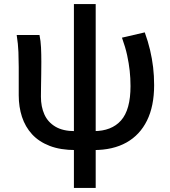

<svg xmlns="http://www.w3.org/2000/svg" viewBox="-20 -723 837 943"><path d="M351 14Q277 14 224 -6.5Q171 -27 137.5 -63.5Q104 -100 88 -149Q72 -198 72 -255V-394Q72 -427 70.5 -467Q69 -507 62 -551H174Q180 -522 181.5 -489.5Q183 -457 183 -419Q183 -392 182.5 -359Q182 -326 181.5 -296Q181 -266 181 -248Q181 -199 198 -161Q215 -123 252 -101Q289 -79 347 -79ZM440 14V-79Q528 -79 574.5 -131.5Q621 -184 621 -300Q621 -339 617 -375.5Q613 -412 604.5 -451.5Q596 -491 579 -538L691 -564Q707 -520 717 -477.5Q727 -435 732 -393Q737 -351 737 -305Q737 -202 702 -131Q667 -60 601 -23Q535 14 440 14ZM343 200V-703H450V200Z"/></svg>

Font: Noto Sans SC Medium
Style: Regular
Weight: 500
Designer: Ryoko NISHIZUKA  (kana, bopomofo & ideographs); Paul D. Hunt (Latin, Greek & Cyrillic); Sandoll Communications , Soo-you
Foundry: Adobe
Version: Version 2.004-H2;hotconv 1.0.118;makeotfexe 2.5.65603